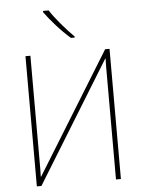

<svg xmlns="http://www.w3.org/2000/svg" viewBox="-62 -1000 779 1049"><g transform="rotate(-5 327.5 -476.0)"><path d="M97 -714V0H122L530 -663H532Q531 -637 531 -618Q531 -599 531 -568V0H558V-714H534L125 -51H123Q124 -78 124 -94Q124 -110 124 -135V-714ZM245 -952H214V-945Q238 -911 276.5 -868Q315 -825 353 -792H374V-798Q343 -828 304 -874Q265 -920 245 -952Z"/></g></svg>

Font: Noto Sans Display Thin
Style: Regular
Weight: 250
Designer: Monotype Design Team
Foundry: Monotype Imaging Inc.
Version: Version 1.900